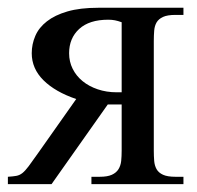

<svg xmlns="http://www.w3.org/2000/svg" viewBox="-20 -467 500 487"><path d="M288.6 -410.6Q278.8 -414.1 271.5 -415.5Q264.2 -417 254.4 -417Q206.5 -417 180.9 -393.6Q155.3 -370.1 155.3 -332Q155.3 -310.5 164.3 -292.5Q173.3 -274.4 189.5 -261.2Q205.6 -248 227.8 -240.5Q250 -232.9 276.4 -232.9H288.6ZM211.9 0V-18.6H232.9Q252.4 -18.6 263.7 -23.7Q274.9 -28.8 280.5 -37.8Q286.1 -46.9 287.4 -58.8Q288.6 -70.8 288.6 -84.5V-202.1H253.4L110.8 0H0V-18.6Q13.7 -19.5 21.7 -21Q29.8 -22.5 36.9 -28.1Q43.9 -33.7 52.7 -45.4Q61.5 -57.1 76.2 -78.1L173.3 -215.8Q120.1 -233.9 90.3 -263.4Q60.5 -293 60.5 -332Q60.5 -355 69.6 -376Q78.6 -397 98.9 -412.8Q119.1 -428.7 151.1 -438Q183.1 -447.3 229 -447.3H445.3V-429.2H425.3Q404.8 -429.2 393.6 -424.1Q382.3 -418.9 377.2 -410.2Q372.1 -401.4 371.1 -389.2Q370.1 -377 370.1 -362.8V-84.5Q370.1 -70.8 371.1 -58.8Q372.1 -46.9 377.2 -37.8Q382.3 -28.8 393.6 -23.7Q404.8 -18.6 425.3 -18.6H445.3V0Z"/></svg>

Font: Doulos SIL Compact
Style: Regular
Weight: 400
Designer: Walt Agee, Victor Gaultney, Peter Martin, Debbi Hosken
Foundry: SIL International
Version: Version 4.110; 2011; Maintenance release ; LnSpcTght